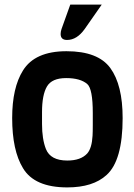

<svg xmlns="http://www.w3.org/2000/svg" viewBox="-20 -802 583 836"><path d="M384 -258V-310Q384 -415 360 -436Q330 -462 268 -462Q206 -462 184.5 -425.5Q163 -389 163 -314V-262Q163 -196 180 -153Q200 -103 273 -103Q332 -103 360 -134Q380 -157 383 -211Q384 -227 384 -258ZM514 -288Q514 -103 444 -40Q385 14 273 14Q130 14 80 -70Q33 -147 33 -288Q33 -420 80 -495Q132 -579 269.5 -579Q407 -579 460.5 -505.5Q514 -432 514 -288ZM423 -782 349 -676Q315 -628 272 -628Q244 -628 244 -654Q244 -664 248 -676L286 -782Z"/></svg>

Font: Viga
Style: Regular
Weight: 400
Designer: Oscar Yáñez
Foundry: Fontstage
Version: Version 1.001